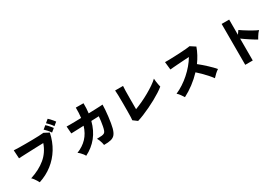

<svg xmlns="http://www.w3.org/2000/svg" viewBox="81 -2085 4838 3339"><g transform="rotate(-30 2500.0 -415.0)"><path d="M254 20Q246 3 230.5 -22.5Q215 -48 196.5 -73Q178 -98 159 -114Q346 -174 469 -276.5Q592 -379 648 -540Q599 -539 539.5 -537Q480 -535 419 -532.5Q358 -530 303 -528Q248 -526 207.5 -524Q167 -522 150 -521L140 -687Q179 -684 240 -683Q301 -682 371.5 -682Q442 -682 512 -683Q582 -684 642 -686.5Q702 -689 739 -693L838 -641Q804 -477 723.5 -345.5Q643 -214 524 -121.5Q405 -29 254 20ZM871 -621Q852 -652 823 -685Q794 -718 770 -739L834 -792Q848 -781 868 -759.5Q888 -738 907.5 -715Q927 -692 938 -676ZM963 -697Q944 -728 914.5 -761Q885 -794 861 -815L925 -868Q939 -857 959 -835Q979 -813 998.5 -790Q1018 -767 1029 -751Z M1184 25Q1176 7 1158.5 -16Q1141 -39 1119.5 -60.5Q1098 -82 1078 -95Q1202 -144 1284 -230.5Q1366 -317 1406 -450L1154 -441L1143 -586Q1159 -585 1202 -585Q1245 -585 1306 -586Q1367 -587 1436 -589Q1442 -635 1444.5 -685.5Q1447 -736 1446 -791L1600 -790Q1601 -738 1598.5 -688.5Q1596 -639 1590 -592Q1658 -594 1717.5 -596Q1777 -598 1819 -600.5Q1861 -603 1875 -604Q1875 -561 1870.5 -500Q1866 -439 1858 -373.5Q1850 -308 1840.5 -250.5Q1831 -193 1821 -157Q1802 -86 1772 -48Q1742 -10 1689 4Q1636 18 1547 17Q1545 -3 1537.5 -31Q1530 -59 1518.5 -87.5Q1507 -116 1493 -137Q1555 -137 1590.5 -141Q1626 -145 1644.5 -158Q1663 -171 1672 -198Q1683 -228 1691.5 -272Q1700 -316 1707 -366Q1714 -416 1717 -461L1564 -455Q1520 -285 1423.5 -165.5Q1327 -46 1184 25Z M2269 -48 2187 -109Q2190 -124 2191.5 -170.5Q2193 -217 2193.5 -287.5Q2194 -358 2194 -445Q2194 -550 2192 -611.5Q2190 -673 2187 -707H2346Q2343 -682 2341.5 -611.5Q2340 -541 2340 -452V-243Q2408 -269 2484.5 -304.5Q2561 -340 2635 -382Q2709 -424 2771.5 -466.5Q2834 -509 2874 -548Q2875 -525 2879 -491Q2883 -457 2889.5 -424.5Q2896 -392 2901 -373Q2861 -340 2803.5 -303Q2746 -266 2678 -228.5Q2610 -191 2538.5 -157Q2467 -123 2398 -94.5Q2329 -66 2269 -48Z M3181 1Q3163 -28 3138 -64Q3113 -100 3084 -124Q3158 -156 3231 -203.5Q3304 -251 3370.5 -310Q3437 -369 3493 -435Q3549 -501 3589 -570Q3538 -567 3480 -563.5Q3422 -560 3367 -556Q3312 -552 3268 -548.5Q3224 -545 3202 -543L3185 -700Q3211 -699 3262.5 -700Q3314 -701 3377 -703.5Q3440 -706 3503 -709.5Q3566 -713 3617 -717.5Q3668 -722 3693 -727L3793 -662Q3768 -591 3731.5 -523.5Q3695 -456 3649 -393Q3685 -365 3724 -331Q3763 -297 3801 -261.5Q3839 -226 3871 -193.5Q3903 -161 3923 -136Q3889 -114 3857.5 -85Q3826 -56 3797 -24Q3771 -61 3729.5 -107.5Q3688 -154 3642 -200.5Q3596 -247 3555 -282Q3472 -194 3375.5 -121.5Q3279 -49 3181 1Z M4370 38V-783H4521V-478L4569 -547Q4593 -530 4633.5 -503.5Q4674 -477 4720.5 -449.5Q4767 -422 4809.5 -399Q4852 -376 4880 -366Q4864 -351 4845.5 -326Q4827 -301 4811 -275Q4795 -249 4785 -230Q4763 -242 4729.5 -262.5Q4696 -283 4658.5 -307.5Q4621 -332 4585 -356.5Q4549 -381 4521 -402V38Z"/></g></svg>

Font: Zen Kaku Gothic New Black
Style: Regular
Weight: 900
Designer: Yoshimichi Ohira
Foundry: Positype
Version: Version 1.001